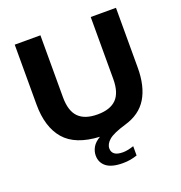

<svg xmlns="http://www.w3.org/2000/svg" viewBox="-164 -881 1175 1243"><g transform="rotate(-20 423.0 -260.0)"><path d="M471 220.5Q395 220.5 358.2 191.8Q321.5 163 321.5 114.5Q321.5 85.5 336.8 58.2Q352 31 389 9Q223 0.5 148.8 -85.8Q74.5 -172 74.5 -328V-740H251.5V-313Q251.5 -219 294.5 -175.5Q337.5 -132 425 -132Q512.5 -132 555.2 -175.5Q598 -219 598 -313V-740H772V-328Q772 -200.5 723.5 -119.8Q675 -39 569 -8.5Q482.5 17 451.2 43.8Q420 70.5 420 101.5Q420 126.5 438.2 140.5Q456.5 154.5 495.5 154.5Q511 154.5 529 151Q547 147.5 570.5 140V204Q548.5 211.5 524.2 216Q500 220.5 471 220.5Z"/></g></svg>

Font: Encode Sans Exp
Style: Bold
Weight: 700
Width: 7
Designer: Multiple Designers
Foundry: Impallari Type
Version: Version 3.002; ttfautohint (v1.8.3) -l 8 -r 50 -G 200 -x 14 